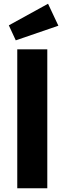

<svg xmlns="http://www.w3.org/2000/svg" viewBox="-20 -1003 344 1023"><path d="M72 0V-740H232V0ZM64 -788 27 -868 236 -983 291 -866Z"/></svg>

Font: Lexend
Style: Bold
Weight: 700
Designer: Bonnie Shaver-Troup, Thomas Jockin
Foundry: Lexend
Version: Version 1.007; ttfautohint (v1.8.3)